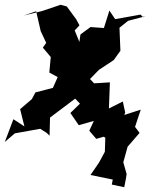

<svg xmlns="http://www.w3.org/2000/svg" viewBox="-24 -572 627 802"><path d="M318 -371 288 -445 308 -466 294 -492 255 -545 229 -552 152 -526 75 -507 127 -525 146 -442 169 -393 155 -373 188 -334 182 -269 217 -250 197 -205 124 -186 109 -158 60 -116 78 -44 32 -74 -4 21 38 -15 144 -34 171 -17 183 -5 185 -81 290 -160 310 -139 270 -100 305 -49 368 -67 349 -26 378 8 435 -8 497 21 475 -38 499 -102 489 -148 431 -119 435 -228 369 -224 352 -242 389 -280 451 -321 479 -360 475 -456 511 -485 583 -504 574 -500 563 -511 457 -492 433 -528 410 -455 354 -459 312 -428 299 -336ZM505 155 491 106 509 41 559 -17 540 -42 564 -114 468 -83 474 -127 425 -106 358 -35 426 10 416 -1 414 62 389 108 354 159 447 178 443 199 495 210 502 174Z"/></svg>

Font: Asimov Aggro
Style: It
Weight: 500
Designer: Google
Version: Version 2.000980; 2014